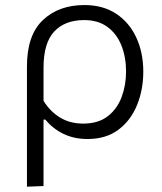

<svg xmlns="http://www.w3.org/2000/svg" viewBox="-20 -526 627 741"><path d="M84 194.5V-269.5Q84 -390.5 145.5 -448.5Q207 -506.5 305.5 -506.5Q377.5 -506.5 428.2 -473Q479 -439.5 506 -381.2Q533 -323 533 -249.5Q533 -180 509 -120.8Q485 -61.5 437.2 -25.5Q389.5 10.5 317.5 10.5Q266.5 10.5 225.2 -9.2Q184 -29 155 -64.5H148V192ZM301 -49Q359.5 -49 396 -77.5Q432.5 -106 449.5 -151.8Q466.5 -197.5 466.5 -250Q466.5 -305 448.8 -350Q431 -395 395 -421.8Q359 -448.5 305 -448.5Q230.5 -448.5 189.2 -404.2Q148 -360 148 -265V-137Q173.5 -95.5 212 -72.2Q250.5 -49 301 -49Z"/></svg>

Font: Heraclito Light
Style: Regular
Weight: 300
Designer: Kostas Bartsokas (font) & Cristiano Sobral (main changes)
Foundry: Kostas Bartsokas (font) & Cristiano Sobral (main changes)
Version: Version 1.00;July 8, 2020;FontCreator 13.0.0.2655 64-bit